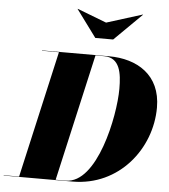

<svg xmlns="http://www.w3.org/2000/svg" viewBox="-104 -1068 988 1125"><g transform="rotate(5 390.0 -505.5)"><path d="M479.5 -945 307.5 -1011 306.5 -1010 424.5 -850H529.5L691.5 -1010L690.5 -1011ZM365 0C638 0 820 -232 820 -475C820 -668 678 -750 515 -750H120V-748H219.5L50.5 -2H-40V0ZM485 -748C579 -748 591 -657 591 -565C591 -403 509 -2 325 -2H265.5L434.5 -748Z"/></g></svg>

Font: Bodoni* 96pt Fatface
Style: Italic
Weight: 900
Italic angle: -13°
Version: Version 2.3